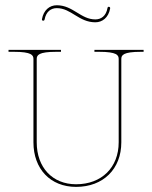

<svg xmlns="http://www.w3.org/2000/svg" viewBox="-20 -710 580 732"><path d="M442.5 -485C442.5 -499.5 449 -512.5 517.5 -512.5H527.5V-520H340V-512.5H357.5C426 -512.5 432.5 -499.5 432.5 -485V-167.5C432.5 -71.5 367.5 -7.5 270 -7.5C180 -7.5 120 -71.5 120 -167.5V-485C120 -499.5 126.5 -512.5 195 -512.5H212.5V-520H12.5V-512.5H32.5C101 -512.5 107.5 -499.5 107.5 -485V-167.5C107.5 -65.5 172.5 2.5 270 2.5C373.5 2.5 442.5 -65.5 442.5 -167.5ZM396 -684C391.5 -685 390 -681 390 -680C384.5 -648 364.5 -636 343.5 -636C287.5 -636 258.5 -690 196.5 -690C168.5 -690 146 -671 140 -637C139 -632.5 143 -631 144 -631C145 -631 149 -631 150 -635.5C155.5 -665.5 174 -679 196.5 -679C251.5 -679 280 -625 343.5 -625C369.5 -625 393.5 -642 400 -678C400 -679 400.5 -683 396 -684Z"/></svg>

Font: ZnikomitSC
Style: Regular
Weight: 100
Designer: gluk
Foundry: gluk
Version: Version 0.55